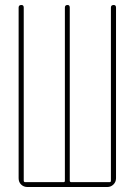

<svg xmlns="http://www.w3.org/2000/svg" viewBox="-20 -750 540 770"><path d="M89.8 0Q75.2 0 64.9 -9.8Q54.7 -19.5 54.7 -35.2V-719.7Q54.7 -729.5 64.9 -730Q75.2 -730.5 75.2 -719.7V-25.4Q75.2 -20.5 80.1 -19.5H235.4Q240.2 -19.5 240.2 -25.4V-719.7Q240.2 -729.5 250 -730Q259.8 -730.5 259.8 -719.7V-25.4Q259.8 -20.5 264.6 -19.5H419.9Q424.8 -19.5 424.8 -25.4V-719.7Q424.8 -729.5 435.1 -730Q445.3 -730.5 445.3 -719.7V-35.2Q445.3 -20.5 435.1 -10.3Q424.8 0 410.2 0Z"/></svg>

Font: Rounded Mgen+ 1mn thin
Style: Regular
Weight: 100
Designer: [Source Han Sans]
Ryoko NISHIZUKA  (kana & ideographs); Paul D. Hunt (Latin, Greek & Cyrillic); Wenlong ZHANG  (bopomofo
Version: Version 1.059.20150602